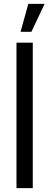

<svg xmlns="http://www.w3.org/2000/svg" viewBox="-20 -970 254 990"><path d="M65 0V-750H149V0ZM86 -806 126 -950H210L142 -806Z"/></svg>

Font: Urbanist Medium
Style: Regular
Weight: 500
Designer: Corey Hu
Foundry: Corey Hu
Version: Version 1.321; ttfautohint (v1.8.4.7-5d5b)